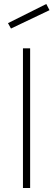

<svg xmlns="http://www.w3.org/2000/svg" viewBox="-20 -942 268 962"><path d="M95 0V-700H131V0ZM20 -826 212 -922 228 -891 35 -799Z"/></svg>

Font: TitilliumText22L Th
Style: Thin
Weight: 100
Designer: Campivisivi
Foundry: Campivisivi
Version: 1.000